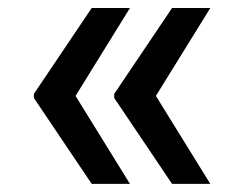

<svg xmlns="http://www.w3.org/2000/svg" viewBox="-20 -534 609 476"><path d="M302.2 -78.1H207.4L63.9 -291.2V-301.1L207.4 -514.2H302.2L167.3 -296.2ZM501.4 -78.1H406.6L263.1 -291.2V-301.1L406.6 -514.2H501.4L366.5 -296.2Z"/></svg>

Font: Inter Zeller Medium
Style: Regular
Weight: 500
Designer: Rasmus Andersson; Joe Bland
Foundry: zeller
Version: Version 3.015;git-dec3a8cb1